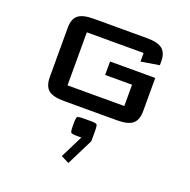

<svg xmlns="http://www.w3.org/2000/svg" viewBox="-151 -683 1164 1179"><g transform="rotate(20 431.0 -94.0)"><path d="M506.3 174.3 419.4 348.6 367.2 322.3 440.9 174.3H416Q379.4 174.3 373.3 168.2Q367.2 162.1 367.2 125.5V108.4Q367.2 71.8 373.3 65.7Q379.4 59.6 416 59.6H457.5Q494.1 59.6 500.2 65.7Q506.3 71.8 506.3 108.4ZM742.2 -324.7V-109.9Q742.2 -50.8 712.9 -25.4Q683.6 0 610.4 0H263.7Q190.4 0 161.1 -25.4Q131.8 -50.8 131.8 -109.9V-432.1Q131.8 -487.8 161.6 -512.5Q191.4 -537.1 263.7 -537.1H610.4Q682.6 -537.1 712.4 -512.5Q742.2 -487.8 742.2 -432.1V-407.7L622.6 -388.2V-444.3H251.5V-97.7H622.6V-236.8H446.8V-324.7Z"/></g></svg>

Font: Squarish Sans CT
Style: RegularSC
Weight: 400
Version: Version 0.9